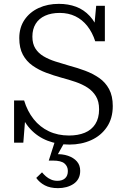

<svg xmlns="http://www.w3.org/2000/svg" viewBox="-20 -740 657 996"><path d="M338 -37Q385 -37 420 -51.5Q455 -66 474.5 -96.5Q494 -127 494 -173Q494 -214 477.5 -241Q461 -268 434 -285.5Q407 -303 372 -315Q337 -327 299 -337Q259 -348 220 -362.5Q181 -377 149 -399.5Q117 -422 98.5 -456.5Q80 -491 80 -542Q80 -597 107 -637Q134 -677 180.5 -698.5Q227 -720 285 -720Q334 -720 374.5 -705Q415 -690 446 -656.5Q477 -623 497 -567L466 -571L479 -710H524V-526H474Q459 -572 433 -605Q407 -638 371 -655.5Q335 -673 290 -673Q246 -673 214 -658.5Q182 -644 165 -616.5Q148 -589 148 -550Q148 -513 163.5 -488.5Q179 -464 206 -448Q233 -432 267.5 -421Q302 -410 340 -399Q382 -388 422 -373Q462 -358 494.5 -335.5Q527 -313 546 -277.5Q565 -242 565 -190Q565 -126 534.5 -81Q504 -36 453 -13Q402 10 340 10Q279 10 227 -10Q175 -30 137 -71Q99 -112 79 -176L114 -164L101 0H53V-219H105Q122 -163 154.5 -122Q187 -81 233.5 -59Q280 -37 338 -37ZM316 -4 274 71 267 60Q303 58 332.5 68Q362 78 379 97.5Q396 117 396 146Q396 169 387 186Q378 203 361.5 214Q345 225 324.5 230.5Q304 236 281 236Q240 236 212.5 221.5Q185 207 168 183L198 154Q207 165 218.5 175Q230 185 245 191.5Q260 198 278 198Q303 198 317.5 185Q332 172 332 147Q332 123 314.5 108Q297 93 254 93H233L264 -4Z"/></svg>

Font: Roboto Serif 36pt Light
Style: Regular
Weight: 300
Designer: Greg Gazdowicz
Foundry: Commercial Type
Version: Version 1.008